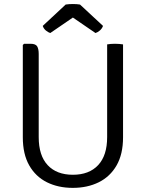

<svg xmlns="http://www.w3.org/2000/svg" viewBox="-20 -898 706 930"><path d="M576 -233Q576 -151.5 544.8 -97Q513.5 -42.5 458.5 -15.2Q403.5 12 332.5 12Q262 12 207.2 -15.2Q152.5 -42.5 121.5 -97Q90.5 -151.5 90.5 -233V-680L96.5 -686H127.5Q152.5 -686 160 -673.5Q167.5 -661 167.5 -636.5V-234Q167.5 -144.5 211 -98Q254.5 -51.5 333 -51.5Q411.5 -51.5 455.2 -98Q499 -144.5 499 -234V-683Q506.5 -684.5 516.5 -685.2Q526.5 -686 536.5 -686Q547 -686 557.2 -685.2Q567.5 -684.5 576 -683ZM367.5 -876 479 -772.5Q474 -759 463.2 -750Q452.5 -741 442.5 -738L333 -813L223.5 -738Q213.5 -741 202.5 -750Q191.5 -759 187 -772.5L298 -876Q314 -878.5 333 -878.5Q352 -878.5 367.5 -876Z"/></svg>

Font: Signika SC
Style: Regular
Weight: 300
Designer: Anna Giedryś
Foundry: Anna Giedryś
Version: Version 2.000